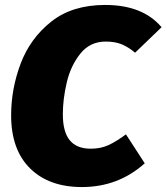

<svg xmlns="http://www.w3.org/2000/svg" viewBox="-20 -736 673 776"><path d="M633 -626 526 -523Q500 -545 473 -556.5Q446 -568 407 -568Q344 -568 305 -519.5Q266 -471 250 -403.5Q234 -336 234 -274Q234 -203 262 -169Q290 -135 347 -135Q387 -135 418.5 -149.5Q450 -164 489 -193L565 -76Q458 20 311 20Q178 20 101.5 -55.5Q25 -131 25 -270Q25 -377 63.5 -479Q102 -581 187 -648.5Q272 -716 405 -716Q557 -716 633 -626Z"/></svg>

Font: FiraGO Heavy
Style: Italic
Weight: 900
Italic angle: -8°
Designer: bBox Type GmbH
Foundry: bBox Type GmbH
Version: Version 1.001